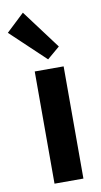

<svg xmlns="http://www.w3.org/2000/svg" viewBox="-111 -841 463 882"><g transform="rotate(-10 120.0 -399.5)"><path d="M69.3 -523.4H204.1V0H69.3ZM-21.5 -719.7 62.5 -798.8 198.2 -617.2 139.6 -567.4Z"/></g></svg>

Font: Reddit Sans Fudge
Style: Bold
Weight: 700
Designer: Stephen Hutchings
Foundry: Reddit
Version: Version 1.013